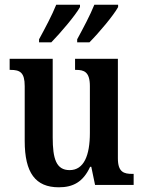

<svg xmlns="http://www.w3.org/2000/svg" viewBox="-20 -786 610 816"><path d="M308 -619V-606H360C400 -646 463 -721 482 -756V-766H381C363 -721 334 -667 308 -619ZM146 -619V-606H198C237 -646 301 -721 320 -756V-766H219C201 -721 172 -667 146 -619ZM230 10C290 10 333 -12 363 -77H368L384 0H548V-47H542C507 -47 481 -54 481 -113V-536H299V-489H303C337 -489 362 -481 362 -420V-221C362 -126 337 -63 276 -63C219 -63 204 -111 204 -202V-536H21V-489H25C65 -489 85 -478 85 -420V-187C85 -51 131 10 230 10Z"/></svg>

Font: Noto Serif Georgian Condensed SemiBold
Style: Regular
Weight: 600
Width: 3
Designer: Monotype Design Team, Akaki Razmadze
Foundry: Google LLC
Version: Version 2.003